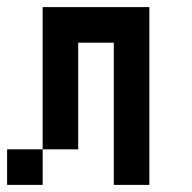

<svg xmlns="http://www.w3.org/2000/svg" viewBox="-20 -620 540 540"><path d="M0 -100V-200H100V-100ZM400 -100H300V-500H200V-200H100V-600H400Z"/></svg>

Font: GalmuriMono9 Regular
Style: Regular
Weight: 400
Designer: Lee Minseo (quiple)
Version: Version 2.399;hotconv 1.1.1;makeotfexe 2.6.0 DEVELOPMENT